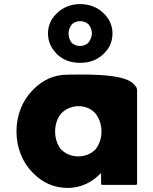

<svg xmlns="http://www.w3.org/2000/svg" viewBox="-20 -902 753 944"><path d="M282 -346H283C304 -367 334 -380 366 -380C397 -380 425 -369 447 -347C466 -324 479 -293 479 -256C479 -221 468 -190 448 -166C428 -146 398 -133 366 -133C332 -133 303 -145 282 -166H281C263 -188 251 -219 251 -256C251 -292 263 -323 282 -346ZM643 -482 635 -491C583 -544 372 -535 313 -535C246 -535 191 -509 147 -465L139 -457C90 -407 61 -335 61 -256C61 -177 90 -105 138 -56L145 -49C188 -5 245 22 313 22C376 22 430 -5 468 -43L477 -51V3L481 7H650L654 3V-458C654 -468 650 -475 643 -482ZM333 -782V-783H334C344 -792 358 -798 374 -798C390 -798 405 -792 416 -782V-781C425 -771 432 -754 432 -738C432 -721 424 -705 415 -693V-692C404 -682 390 -676 374 -676C359 -676 346 -680 334 -690H333V-691C323 -703 317 -720 317 -738C317 -755 324 -770 333 -782ZM253 -644 259 -637C285 -610 325 -593 374 -593C422 -593 461 -609 489 -637L497 -645C520 -669 533 -700 533 -738C533 -774 519 -805 497 -829L490 -836C463 -864 421 -882 374 -882C328 -882 288 -865 260 -837L253 -830C230 -806 216 -775 216 -738C216 -700 230 -668 253 -644Z"/></svg>

Font: Hussar Woodtype
Style: Bd
Weight: 900
Foundry: Cannot Into Space Fonts
Version: Version 1.07